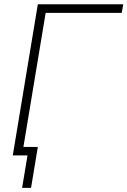

<svg xmlns="http://www.w3.org/2000/svg" viewBox="-20 -748 613 924"><path d="M573.2 -727.5 565.9 -686H199.7L85.9 0H41.5L162.1 -727.5ZM86.4 156.2 112.3 0H64.9L71.8 -41H162.1L129.4 156.2Z"/></svg>

Font: Inter 28pt ExtraLight
Style: Italic
Weight: 250
Italic angle: -9.3988°
Designer: Rasmus Andersson
Foundry: rsms
Version: Version 4.001;git-66647c0bb